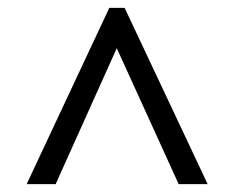

<svg xmlns="http://www.w3.org/2000/svg" viewBox="-20 -734 599 490"><path d="M48 -264H122L278 -611L436 -264H510L298 -714H259Z"/></svg>

Font: Noto Serif Semi
Style: Regular
Weight: 600
Designer: Monotype Design Team
Foundry: Monotype Imaging Inc.
Version: Version 1.002